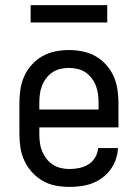

<svg xmlns="http://www.w3.org/2000/svg" viewBox="-20 -724 540 752"><path d="M252 8Q225 8 198 3Q171 -2 147.5 -15.5Q124 -29 105.5 -49.5Q87 -70 75.5 -94.5Q64 -119 60 -146Q56 -173 56 -200V-320Q56 -347 60 -374Q64 -401 75 -425.5Q86 -450 104.5 -470.5Q123 -491 146 -504Q169 -517 196 -522.5Q223 -528 250 -528Q277 -528 304 -522.5Q331 -517 354 -504Q377 -491 395.5 -470.5Q414 -450 425 -425.5Q436 -401 440 -374Q444 -347 444 -320V-225H134V-200Q134 -183 136 -166Q138 -149 144.5 -133Q151 -117 161.5 -103Q172 -89 186.5 -79.5Q201 -70 218 -66Q235 -62 252 -62Q271 -62 290.5 -66Q310 -70 326 -80Q342 -90 352.5 -107Q363 -124 364 -144H442Q441 -121 433.5 -99.5Q426 -78 412.5 -59.5Q399 -41 380.5 -27.5Q362 -14 341 -6Q320 2 297 5Q274 8 252 8ZM366 -295V-320Q366 -337 364 -354Q362 -371 356 -387Q350 -403 339.5 -417Q329 -431 315 -440.5Q301 -450 284 -454Q267 -458 250 -458Q233 -458 216 -454Q199 -450 185 -440.5Q171 -431 160.5 -417Q150 -403 144 -387Q138 -371 136 -354Q134 -337 134 -320V-295ZM100 -636V-704H400V-636Z"/></svg>

Font: Iosevka www.saffi
Style: Regular
Weight: 400
Monospace: yes
Designer: Belleve Invis
Foundry: Belleve Invis
Version: Version 22.0.2; ttfautohint (v1.8.3)